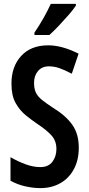

<svg xmlns="http://www.w3.org/2000/svg" viewBox="-20 -957 459 987"><path d="M385 -198Q385 -134 359.5 -87Q334 -40 289.5 -15Q245 10 188 10Q151 10 110.5 1Q70 -8 34 -28V-149Q72 -127 111.5 -112.5Q151 -98 187 -98Q229 -98 249.5 -125.5Q270 -153 270 -191Q270 -233 244.5 -261Q219 -289 172 -320Q144 -339 113 -364Q82 -389 60.5 -427Q39 -465 39 -525Q38 -613 88 -668.5Q138 -724 228 -724Q299 -724 384 -681L349 -578Q311 -598 284.5 -607Q258 -616 231 -616Q196 -616 175.5 -592Q155 -568 155 -531Q155 -501 164.5 -481Q174 -461 195 -444Q216 -427 251 -404Q317 -364 351 -316.5Q385 -269 385 -198ZM370 -928Q357 -908 333 -880.5Q309 -853 282.5 -825Q256 -797 234 -777H157V-789Q184 -829 205 -866.5Q226 -904 241 -937H370Z"/></svg>

Font: Noto Sans Telugu ExtraCondensed SemiBold
Style: Regular
Weight: 600
Width: 2
Designer: Jelle Bosma - Monotype Design Team
Foundry: Monotype Imaging Inc.
Version: Version 2.005; ttfautohint (v1.8.4.7-5d5b)